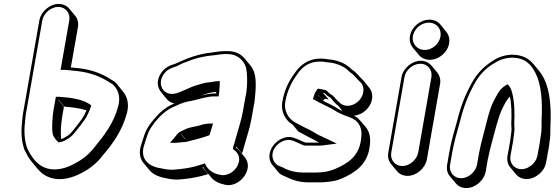

<svg xmlns="http://www.w3.org/2000/svg" viewBox="-20 -842 2842 976"><path d="M278 -822C233 -822 188 -783 180 -738L100 -282C98 -271 96 -261 95 -251L92 -219C86 -169 90 -118 105 -79C115 -59 126 -38 141 -20L170 15C188 37 211 54 241 63C293 78 351 61 393 38C434 18 473 -13 500 -49C551 -109 600 -174 625 -266C638 -315 626 -352 605 -377L576 -413C572 -418 566 -424 561 -428C560 -429 545 -437 544 -438C494 -471 433 -493 352 -498C348 -498 344 -499 340 -499L376 -703C380 -726 375 -747 362 -762L333 -797C321 -812 301 -822 278 -822ZM285 -134C279 -139 275 -144 271 -151ZM291 -135C287 -165 290 -212 296 -247L305 -300L276 -335H278L307 -300C346 -297 387 -292 420 -281C418 -277 416 -272 413 -267C405 -247 391 -231 380 -215C362 -194 347 -168 324 -152L304 -140C300 -138 295 -136 291 -135ZM281 -350H264L252 -282C246 -247 243 -192 247 -167C248 -154 255 -145 257 -142C262 -133 270 -125 278 -118C290 -120 300 -123 309 -127L331 -140C359 -160 374 -188 391 -207C401 -222 418 -240 427 -263C435 -279 438 -289 444 -306C407 -337 341 -346 281 -350ZM276 -807C313 -807 339 -775 332 -738L288 -487H303C319 -487 332 -485 348 -483C427 -478 486 -456 534 -425C538 -422 549 -416 551 -415C578 -391 595 -355 581 -302C557 -213 509 -153 459 -92C433 -58 397 -29 358 -10C320 12 266 28 219 14C169 0 140 -44 119 -87C105 -123 101 -172 107 -220L110 -252C111 -262 113 -272 115 -282L195 -738C202 -775 239 -807 276 -807Z M920 -135 900 -159C900 -160 900 -160 901 -160L922 -135ZM867 -316 851 -309C822 -296 795 -273 773 -248C758 -230 744 -215 732 -195C717 -172 709 -141 699 -110C684 -68 691 -36 710 -13L739 22C757 44 786 57 819 63C841 68 868 73 896 70C934 67 970 61 1003 53L1038 43L1009 8C1010 8 1012 8 1013 7C1016 12 1019 18 1023 23L1052 58C1068 78 1091 90 1120 96C1167 110 1216 74 1232 36C1247 3 1239 -25 1224 -43L1195 -78C1191 -83 1185 -88 1180 -92L1181 -97L1210 -62C1213 -69 1215 -76 1217 -84L1223 -105C1234 -146 1250 -191 1258 -237L1271 -310C1274 -322 1275 -334 1276 -347C1283 -415 1284 -472 1254 -508L1225 -543C1206 -566 1178 -582 1141 -582H1122C1101 -582 1075 -578 1057 -575C984 -568 926 -543 871 -518C842 -509 821 -500 802 -475C774 -438 778 -400 798 -375L827 -339C837 -327 851 -319 867 -316ZM1002 -356C1022 -363 1050 -374 1075 -374H1079V-367H1073C1049 -367 1025 -362 1002 -356ZM1083 -429C1068 -428 1061 -426 1047 -424C1021 -423 1000 -414 984 -410C943 -399 913 -378 873 -367C812 -351 774 -414 814 -467C830 -488 846 -495 875 -504C893 -512 907 -521 921 -525C939 -531 953 -538 967 -542C993 -550 1027 -557 1056 -560C1075 -561 1100 -567 1119 -567H1138C1188 -567 1221 -533 1231 -497C1239 -459 1238 -388 1227 -345L1214 -272C1206 -228 1190 -182 1179 -141L1173 -120C1171 -112 1169 -105 1166 -98L1164 -84C1187 -69 1207 -44 1189 -3C1176 28 1135 57 1097 46L1087 44C1060 37 1038 20 1027 -1L1021 -12L1011 -8L972 4C941 12 906 17 868 20C843 23 818 18 796 13C732 4 689 -38 714 -108C724 -140 732 -169 745 -189C771 -230 811 -275 856 -296L876 -305C903 -318 925 -325 957 -330C995 -339 1033 -352 1070 -352H1091L1094 -370C1095 -387 1097 -401 1097 -417V-430ZM888 -167C878 -158 870 -146 864 -139L844 -116H875C885 -117 898 -118 906 -119C926 -119 945 -125 958 -129L975 -133C997 -139 1022 -146 1045 -155C1049 -168 1054 -184 1058 -197L1063 -214H1046C1021 -214 1001 -206 986 -202C962 -197 936 -193 918 -183L899 -174Z M1619 -544H1607C1550 -544 1507 -513 1480 -473C1450 -432 1426 -388 1415 -324C1406 -273 1433 -228 1467 -209L1496 -174L1542 -149C1562 -139 1583 -128 1602 -117H1537C1532 -117 1526 -120 1521 -122C1520 -122 1519 -122 1518 -123C1505 -130 1489 -136 1475 -141C1427 -158 1378 -124 1360 -88C1343 -54 1348 -23 1365 -3L1394 32C1402 42 1412 48 1423 52C1459 69 1493 85 1549 85H1611C1620 85 1630 84 1640 83C1671 80 1686 78 1716 66C1784 37 1848 -6 1859 -96C1866 -138 1859 -172 1840 -195L1810 -230C1802 -240 1791 -248 1779 -254C1804 -256 1829 -269 1847 -289C1879 -325 1879 -370 1857 -396L1828 -432L1820 -440C1802 -457 1792 -474 1769 -488L1764 -493C1740 -516 1706 -533 1663 -539C1650 -539 1631 -544 1619 -544ZM1623 -329 1594 -364V-365L1623 -330L1630 -340C1638 -339 1644 -338 1651 -336L1621 -371C1625 -371 1629 -368 1632 -367C1639 -358 1650 -351 1661 -344C1672 -330 1685 -314 1699 -305L1721 -278C1717 -280 1712 -282 1707 -284C1684 -299 1660 -312 1633 -324ZM1616 -529C1624 -529 1644 -524 1659 -524C1699 -518 1731 -502 1752 -482C1755 -479 1756 -477 1759 -475C1780 -462 1788 -447 1808 -428C1833 -409 1836 -366 1807 -333C1782 -305 1739 -293 1710 -317C1698 -327 1684 -342 1672 -356C1659 -363 1650 -371 1642 -380C1638 -381 1635 -385 1626 -386C1620 -387 1614 -389 1606 -390L1595 -391L1580 -368C1579 -365 1578 -361 1578 -361C1576 -356 1575 -353 1574 -349L1570 -339C1580 -333 1591 -327 1601 -322L1625 -310C1651 -298 1674 -286 1697 -271C1702 -268 1709 -266 1714 -263L1730 -256L1744 -251C1749 -249 1753 -248 1757 -246C1801 -231 1826 -195 1815 -131C1804 -49 1751 -12 1683 17C1651 30 1624 35 1585 35H1523C1482 35 1454 27 1428 15C1417 7 1408 6 1402 3C1375 -6 1352 -43 1373 -84C1388 -113 1429 -141 1468 -127C1483 -122 1503 -112 1514 -107C1521 -104 1525 -102 1534 -102H1606C1611 -102 1616 -102 1621 -103L1692 -112L1621 -146C1595 -156 1574 -172 1546 -186C1537 -190 1528 -194 1521 -198L1476 -222C1447 -239 1422 -279 1430 -324C1441 -385 1463 -426 1492 -466C1517 -503 1553 -529 1604 -529Z M2064 -659C2060 -636 2066 -615 2079 -599L2108 -564C2121 -548 2141 -538 2165 -538C2211 -538 2255 -575 2263 -621C2267 -645 2261 -665 2248 -681L2219 -717C2206 -733 2187 -742 2163 -742C2117 -742 2072 -705 2064 -659ZM2021 -450 1954 -67C1950 -44 1955 -23 1968 -8L1998 28C2011 43 2029 52 2052 52C2097 52 2142 13 2150 -32L2217 -415C2221 -437 2215 -458 2203 -473L2174 -508C2161 -523 2142 -533 2119 -533C2074 -533 2029 -495 2021 -450ZM2036 -450C2042 -487 2080 -518 2117 -518C2154 -518 2179 -487 2173 -450L2106 -67C2099 -30 2062 2 2025 2C1988 2 1962 -30 1969 -67ZM2079 -659C2086 -697 2122 -727 2160 -727C2199 -727 2226 -695 2219 -656C2212 -618 2177 -588 2139 -588C2100 -588 2072 -621 2079 -659Z M2351 114C2396 114 2441 75 2449 30L2459 -28C2464 -54 2473 -92 2480 -117C2495 -169 2511 -243 2532 -287C2544 -311 2555 -335 2572 -351C2581 -311 2581 -259 2579 -211C2579 -195 2582 -183 2579 -169C2578 -158 2575 -135 2573 -123L2560 -51C2556 -28 2561 -6 2574 9L2603 44C2615 59 2634 68 2657 68C2702 68 2748 30 2756 -16L2769 -88C2771 -97 2772 -106 2773 -117C2779 -151 2777 -170 2778 -200C2784 -314 2773 -417 2721 -481L2692 -516C2669 -544 2636 -564 2581 -564C2540 -562 2507 -549 2479 -529C2437 -502 2403 -466 2377 -418C2347 -364 2323 -305 2305 -232C2289 -175 2273 -122 2263 -63L2253 -5C2249 18 2254 39 2267 54L2297 90C2310 105 2328 114 2351 114ZM2725 -123 2712 -51C2705 -14 2668 18 2631 18C2594 18 2568 -13 2575 -51L2588 -123C2590 -135 2593 -159 2594 -170C2597 -188 2594 -199 2594 -213C2597 -268 2595 -329 2583 -372C2579 -387 2575 -397 2567 -406L2560 -414L2549 -407C2517 -388 2503 -353 2489 -327C2465 -281 2451 -205 2436 -153C2429 -127 2420 -90 2415 -63L2405 -5C2398 32 2361 64 2324 64C2287 64 2261 32 2268 -5L2278 -63C2288 -121 2304 -173 2320 -231C2338 -303 2361 -360 2390 -413C2415 -459 2446 -492 2486 -517C2513 -534 2540 -547 2579 -549C2650 -549 2679 -515 2702 -471C2732 -413 2738 -325 2733 -233C2732 -202 2735 -184 2729 -152C2727 -142 2726 -131 2725 -123Z"/></svg>

Font: Blanket
Style: PosterObl
Weight: 900
Foundry: Cannot Into Space Fonts
Version: Version 0.9